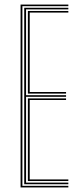

<svg xmlns="http://www.w3.org/2000/svg" viewBox="-20 -820 354 840"><path d="M70 0V-800H279V-793H78V-7H279V0ZM102 -28V-389.5H269V-382.5H110V-35H279V-28ZM86 -14V-786H279V-779H94V-403.5H269V-396.5H94V-21H279V-14ZM102 -410.5V-772H279V-765H110V-417.5H269V-410.5Z"/></svg>

Font: Big Shoulders Inline Text Thin Thin
Style: Regular
Weight: 250
Version: Version 2.002